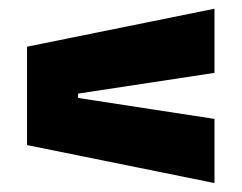

<svg xmlns="http://www.w3.org/2000/svg" viewBox="-20 -527 554 440"><path d="M159 -312.5V-302.5L471.5 -254.5V-107.5L42 -194.5V-420L471.5 -507V-360Z"/></svg>

Font: Anek Gujarati Medium ExtraBold
Style: Regular
Weight: 800
Version: Version 1.003